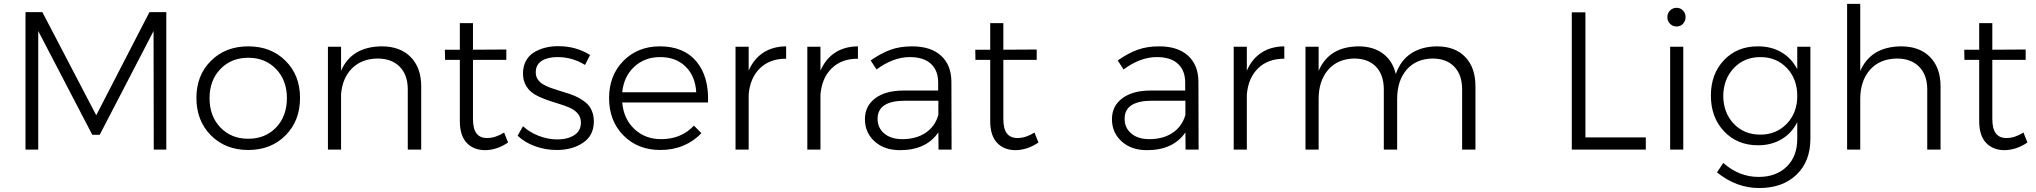

<svg xmlns="http://www.w3.org/2000/svg" viewBox="-20 -762 10370 978"><path d="M109.9 -700.2H195.8L470.2 -174.8L741.2 -700.2H827.1V0H763.2L762.2 -604L487.8 -75.2H450.2L174.8 -604V0H109.9Z M1508.3 -263.2Q1508.3 -146.5 1434.3 -72.3Q1360.4 2 1244.6 2Q1128.9 2 1054.7 -72.3Q980.5 -146.5 980.5 -263.2Q980.5 -378.9 1054.7 -452.4Q1128.9 -525.9 1244.6 -525.9Q1360.4 -525.9 1434.3 -452.4Q1508.3 -378.9 1508.3 -263.2ZM1047.4 -262.2Q1047.4 -170.4 1102.5 -112.8Q1157.7 -55.2 1244.6 -55.2Q1331.5 -55.2 1386.5 -112.8Q1441.4 -170.4 1441.4 -262.2Q1441.4 -353 1386.2 -410.4Q1331.1 -467.8 1244.6 -467.8Q1158.2 -467.8 1102.8 -410.4Q1047.4 -353 1047.4 -262.2Z M1924.3 -525.9Q2018.6 -525.9 2072 -471.4Q2125.5 -417 2125.5 -321.8V0H2057.1V-306.2Q2057.1 -380.4 2016.1 -422.1Q1975.1 -463.9 1902.3 -463.9Q1821.8 -462.4 1772.9 -413.6Q1724.1 -364.7 1717.3 -282.2V0H1650.4V-523.9H1717.3V-401.9Q1771.5 -524.4 1924.3 -525.9Z M2547.9 -86.9 2567.9 -36.1Q2513.2 1.5 2452.1 2.9Q2392.6 2.9 2357.4 -34.2Q2322.3 -71.3 2322.3 -145V-457H2247.1L2246.1 -508.8H2322.3V-644H2389.2V-508.8L2559.1 -509.8V-457H2389.2V-155.8Q2389.2 -105.5 2407.7 -81.8Q2426.3 -58.1 2462.9 -59.1Q2503.4 -59.1 2547.9 -86.9Z M2960 -431.2Q2895.5 -471.2 2819.8 -471.2Q2769.5 -471.2 2739.3 -451.9Q2709 -432.6 2709 -393.1Q2709 -373 2719.2 -357.7Q2729.5 -342.3 2746.6 -332.3Q2763.7 -322.3 2785.9 -314.2Q2808.1 -306.2 2832.8 -298.8Q2857.4 -291.5 2881.8 -283.4Q2906.2 -275.4 2928.5 -263.4Q2950.7 -251.5 2967.8 -236.1Q2984.9 -220.7 2994.9 -197Q3004.9 -173.3 3004.9 -143.1Q3004.9 -72.3 2950.4 -35.2Q2896 2 2815.9 2Q2758.8 2 2705.8 -17.1Q2652.8 -36.1 2616.7 -70.8L2644 -119.1Q2677.7 -87.9 2724.6 -69.8Q2771.5 -51.8 2818.8 -51.8Q2870.6 -51.8 2904.5 -73.2Q2938.5 -94.7 2939 -136.2Q2939.5 -163.6 2923.6 -182.9Q2907.7 -202.1 2881.8 -213.4Q2856 -224.6 2824.2 -234.1Q2792.5 -243.7 2761 -254.9Q2729.5 -266.1 2703.1 -281.5Q2676.8 -296.9 2660.4 -324Q2644 -351.1 2644 -388.2Q2644 -423.3 2658.4 -450.7Q2672.9 -478 2698.2 -494.1Q2723.6 -510.3 2755.4 -518.6Q2787.1 -526.9 2823.7 -526.9Q2914.1 -526.9 2985.8 -481.9Z M3341.3 -525.9Q3463.4 -525.9 3527.6 -448.5Q3591.8 -371.1 3586.4 -240.2H3149.4Q3156.7 -155.8 3211.7 -104.5Q3266.6 -53.2 3347.7 -53.2Q3450.2 -53.2 3514.6 -122.1L3552.7 -84Q3515.1 -43 3461.4 -20.5Q3407.7 2 3343.8 2Q3229 2 3155.8 -72Q3082.5 -146 3082.5 -262.2Q3082.5 -377.9 3155.5 -451.9Q3228.5 -525.9 3341.3 -525.9ZM3149.4 -292H3526.4Q3522 -373.5 3472.7 -422.4Q3423.3 -471.2 3342.8 -471.2Q3264.2 -471.2 3210.9 -422.1Q3157.7 -373 3149.4 -292Z M3793.5 -401.9Q3819.3 -461.9 3867.9 -493.7Q3916.5 -525.4 3984.4 -525.9V-462.9Q3901.4 -463.4 3850.8 -414.1Q3800.3 -364.7 3793.5 -279.8V0H3726.6V-523.9H3793.5Z M4159.2 -401.9Q4185.1 -461.9 4233.6 -493.7Q4282.2 -525.4 4350.1 -525.9V-462.9Q4267.1 -463.4 4216.6 -414.1Q4166 -364.7 4159.2 -279.8V0H4092.3V-523.9H4159.2Z M4827.1 0H4760.7L4759.8 -87.9Q4698.2 2.9 4564 2.9Q4484.4 2.9 4435.1 -41.7Q4385.7 -86.4 4385.7 -154.8Q4385.7 -222.2 4438.5 -261.5Q4491.2 -300.8 4583 -300.8H4758.8V-340.8Q4758.8 -402.8 4721.9 -437Q4685.1 -471.2 4613.8 -471.2Q4530.3 -471.2 4444.8 -408.2L4415 -454.1Q4468.3 -491.2 4516.1 -508.5Q4564 -525.9 4626 -525.9Q4721.2 -525.9 4773.2 -478.5Q4825.2 -431.2 4826.2 -347.2ZM4576.2 -53.2Q4646 -53.2 4694.3 -85.2Q4742.7 -117.2 4759.8 -176.8V-249H4590.8Q4450.2 -249 4450.2 -157.2Q4450.2 -110.4 4484.4 -81.8Q4518.6 -53.2 4576.2 -53.2Z M5249.5 -86.9 5269.5 -36.1Q5214.8 1.5 5153.8 2.9Q5094.2 2.9 5059.1 -34.2Q5023.9 -71.3 5023.9 -145V-457H4948.7L4947.8 -508.8H5023.9V-644H5090.8V-508.8L5260.7 -509.8V-457H5090.8V-155.8Q5090.8 -105.5 5109.4 -81.8Q5127.9 -58.1 5164.6 -59.1Q5205.1 -59.1 5249.5 -86.9Z M6085.4 0H6019L6018.1 -87.9Q5956.5 2.9 5822.3 2.9Q5742.7 2.9 5693.4 -41.7Q5644 -86.4 5644 -154.8Q5644 -222.2 5696.8 -261.5Q5749.5 -300.8 5841.3 -300.8H6017.1V-340.8Q6017.1 -402.8 5980.2 -437Q5943.4 -471.2 5872.1 -471.2Q5788.6 -471.2 5703.1 -408.2L5673.3 -454.1Q5726.6 -491.2 5774.4 -508.5Q5822.3 -525.9 5884.3 -525.9Q5979.5 -525.9 6031.5 -478.5Q6083.5 -431.2 6084.5 -347.2ZM5834.5 -53.2Q5904.3 -53.2 5952.6 -85.2Q6001 -117.2 6018.1 -176.8V-249H5849.1Q5708.5 -249 5708.5 -157.2Q5708.5 -110.4 5742.7 -81.8Q5776.9 -53.2 5834.5 -53.2Z M6331.1 -401.9Q6356.9 -461.9 6405.5 -493.7Q6454.1 -525.4 6522 -525.9V-462.9Q6439 -463.4 6388.4 -414.1Q6337.9 -364.7 6331.1 -279.8V0H6264.2V-523.9H6331.1Z M7298.8 -525.9Q7391.6 -525.9 7443.6 -471.7Q7495.6 -417.5 7495.6 -321.8V0H7427.7V-306.2Q7427.7 -380.9 7387.7 -422.4Q7347.7 -463.9 7275.9 -463.9Q7191.9 -461.9 7144.3 -406Q7096.7 -350.1 7096.7 -257.8V0H7028.8V-306.2Q7028.8 -380.9 6988.8 -422.4Q6948.7 -463.9 6877 -463.9Q6793 -461.9 6744.9 -406Q6696.8 -350.1 6696.8 -257.8V0H6629.9V-523.9H6696.8V-400.9Q6749 -524.4 6899.9 -525.9Q6975.1 -525.9 7024.7 -488.8Q7074.2 -451.7 7089.8 -384.8Q7114.3 -454.6 7167.7 -489.7Q7221.2 -524.9 7298.8 -525.9Z M7986.3 -699.2H8055.7V-62H8363.3V0H7986.3Z M8486.8 -708.5Q8500.5 -722.2 8520 -722.2Q8539.6 -722.2 8552.7 -708.5Q8565.9 -694.8 8565.9 -674.8Q8565.9 -654.8 8552.7 -640.9Q8539.6 -627 8520 -627Q8500.5 -627 8486.8 -640.9Q8473.1 -654.8 8473.1 -674.8Q8473.1 -694.8 8486.8 -708.5ZM8487.3 -523.9H8554.2V0H8487.3Z M9134.8 -523.9H9201.7V-55.2Q9201.7 60.1 9130.9 127.9Q9060.1 195.8 8940.9 195.8Q8824.7 195.8 8726.1 116.2L8757.8 67.9Q8838.4 139.2 8938 139.2Q9027.3 139.2 9081.1 86.7Q9134.8 34.2 9134.8 -54.2V-139.2Q9106.4 -83.5 9054.7 -52.7Q9002.9 -22 8935.1 -22Q8829.1 -22 8762 -93Q8694.8 -164.1 8694.8 -274.9Q8694.8 -385.3 8761.5 -455.6Q8828.1 -525.9 8933.1 -525.9Q9002 -526.4 9054 -495.8Q9106 -465.3 9134.8 -409.2ZM8946.8 -76.2Q9028.3 -76.2 9081.5 -131.8Q9134.8 -187.5 9134.8 -272.9Q9134.8 -359.9 9081.8 -415.5Q9028.8 -471.2 8946.8 -471.2Q8864.7 -471.2 8811.8 -415.3Q8758.8 -359.4 8757.8 -272.9Q8758.8 -187 8811.5 -131.6Q8864.3 -76.2 8946.8 -76.2Z M9663.6 -525.9Q9757.8 -525.9 9811.3 -471.4Q9864.7 -417 9864.7 -321.8V0H9796.9V-306.2Q9796.9 -380.4 9755.6 -422.1Q9714.4 -463.9 9641.6 -463.9Q9554.7 -462.4 9505.1 -406.2Q9455.6 -350.1 9455.6 -256.8V0H9388.7V-742.2H9455.6V-399.9Q9509.3 -524.4 9663.6 -525.9Z M10287.1 -86.9 10307.1 -36.1Q10252.4 1.5 10191.4 2.9Q10131.8 2.9 10096.7 -34.2Q10061.5 -71.3 10061.5 -145V-457H9986.3L9985.4 -508.8H10061.5V-644H10128.4V-508.8L10298.3 -509.8V-457H10128.4V-155.8Q10128.4 -105.5 10147 -81.8Q10165.5 -58.1 10202.1 -59.1Q10242.7 -59.1 10287.1 -86.9Z"/></svg>

Font: Montserrat arm Light
Style: Regular
Weight: 300
Designer: Julieta Ulanovsky
Foundry: Julieta Ulanovsky
Version: Version 6.000;PS 006.000;hotconv 1.0.88;makeotf.lib2.5.64775